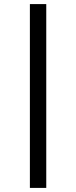

<svg xmlns="http://www.w3.org/2000/svg" viewBox="-20 -780 372 938"><path d="M126 138V-760H206V138Z"/></svg>

Font: IBM Plex Sans Devanagari Text
Style: Regular
Weight: 450
Designer: Mike Abbink, Paul van der Laan, Pieter van Rosmalen, Erin McLaughlin
Foundry: Bold Monday
Version: Version 1.1